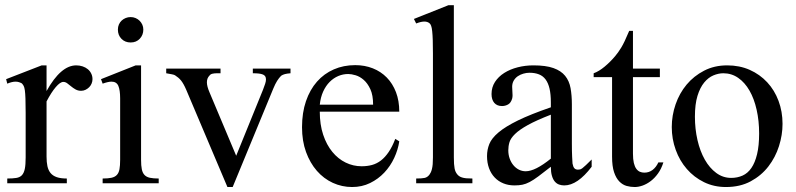

<svg xmlns="http://www.w3.org/2000/svg" viewBox="-20 -715 3107 749"><path d="M161.6 -460V-359.9Q217.3 -460 277.3 -460Q290.5 -460 302.2 -456.1Q314 -452.1 322.5 -445.1Q331.1 -438 335.9 -428Q340.8 -418 340.8 -406.2Q340.8 -397.5 337.4 -389.2Q334 -380.9 327.9 -374.8Q321.8 -368.7 313.7 -364.7Q305.7 -360.8 296.4 -360.8Q284.2 -360.8 274.7 -366.2Q265.1 -371.6 257.3 -378.2Q249.5 -384.8 242.2 -390.1Q234.9 -395.5 227.1 -395.5Q214.8 -395.5 197.5 -375.2Q180.2 -355 161.6 -319.3V-104Q161.6 -82.5 165 -66.7Q168.5 -50.8 177.2 -40Q186 -29.3 201.4 -23.9Q216.8 -18.6 240.7 -18.6V0H8.3V-18.6Q29.3 -18.6 43.2 -20.8Q57.1 -22.9 65.2 -31.2Q73.2 -39.6 76.7 -55.9Q80.1 -72.3 80.1 -101.1V-274.4Q80.1 -309.6 79.3 -330.3Q78.6 -351.1 76.9 -362.8Q75.2 -374.5 72.3 -379.9Q69.3 -385.3 65.4 -389.6Q60.1 -392.6 54 -394.5Q47.9 -396.5 40.5 -396.5Q27.3 -396.5 8.3 -388.7L3.9 -406.2L142.6 -460Z M380.4 0V-18.6Q401.4 -18.6 414.8 -21.5Q428.2 -24.4 435.8 -32.5Q443.4 -40.5 446 -54.7Q448.7 -68.8 448.7 -91.8V-331.1Q448.7 -363.3 441.7 -379.9Q434.6 -396.5 415 -396.5Q402.3 -396.5 380.4 -388.7L374 -406.2L509.3 -460H530.3V-91.8Q530.3 -68.8 533.2 -54.7Q536.1 -40.5 543.7 -32.5Q551.3 -24.4 564.7 -21.5Q578.1 -18.6 599.1 -18.6V0ZM539.1 -599.6Q539.1 -578.6 525.4 -564Q511.7 -549.3 489.7 -549.3Q467.8 -549.3 453.9 -563.5Q439.9 -577.6 439.9 -599.6Q439.9 -610.4 443.8 -619.4Q447.8 -628.4 454.6 -634.8Q461.4 -641.1 470.5 -644.8Q479.5 -648.4 489.7 -648.4Q500 -648.4 509 -644.5Q518.1 -640.6 524.7 -634Q531.2 -627.4 535.2 -618.7Q539.1 -609.9 539.1 -599.6Z M1113.3 -429.2Q1100.1 -428.2 1091.6 -426Q1083 -423.8 1076.7 -419.4Q1068.4 -411.1 1061 -399.4Q1053.7 -387.7 1046.4 -370.1L887.7 14.6H867.2L706.5 -364.7Q701.2 -377 696.3 -385.7Q691.4 -394.5 686.3 -400.9Q681.2 -407.2 675.3 -412.1Q669.4 -417 662.6 -421.4Q658.2 -423.8 649.9 -425.3Q641.6 -426.8 628.4 -429.2V-447.3H840.3V-429.2H826.2Q816.9 -429.2 809.1 -427.5Q801.3 -425.8 797.4 -420.4Q787.1 -410.2 787.1 -394Q787.1 -378.4 797.4 -354.5L901.4 -107.4L1005.9 -364.7Q1011.2 -378.4 1014.4 -388.2Q1017.6 -397.9 1017.6 -405.3Q1017.6 -412.6 1014.2 -418Q1012.7 -419.9 1010 -421.9Q1007.3 -423.8 1002.2 -425.5Q997.1 -427.2 988.5 -428.2Q980 -429.2 966.3 -429.2V-447.3H1113.3Z M1435.5 -306.6Q1435.5 -343.8 1424.8 -366.9Q1414.1 -390.1 1398.9 -403.3Q1383.8 -416.5 1367.2 -421.4Q1350.6 -426.3 1338.4 -426.3Q1318.4 -426.3 1299.8 -418.5Q1281.2 -410.6 1266.1 -395.5Q1251 -380.4 1240.7 -357.9Q1230.5 -335.4 1227.5 -306.6ZM1537.6 -163.6Q1532.7 -130.9 1517.8 -98.9Q1502.9 -66.9 1479.2 -41.7Q1455.6 -16.6 1423.8 -1Q1392.1 14.6 1353.5 14.6Q1314 14.6 1278.3 -1.7Q1242.7 -18.1 1216.1 -48.6Q1189.5 -79.1 1173.8 -122.1Q1158.2 -165 1158.2 -218.8Q1158.2 -275.4 1173.6 -320.3Q1189 -365.2 1216.6 -396.5Q1244.1 -427.7 1282.2 -444.3Q1320.3 -460.9 1365.7 -460.9Q1402.8 -460.9 1434.3 -448.5Q1465.8 -436 1488.8 -412.6Q1511.7 -389.2 1524.7 -355.5Q1537.6 -321.8 1537.6 -279.3H1227.5Q1227.5 -229 1240.7 -189.5Q1253.9 -149.9 1276.4 -122.6Q1298.8 -95.2 1328.4 -80.8Q1357.9 -66.4 1390.6 -66.4Q1412.6 -66.4 1431.4 -71.5Q1450.2 -76.7 1466.3 -89.1Q1482.4 -101.6 1496.3 -122.1Q1510.3 -142.6 1522 -173.3Z M1603.5 0V-18.6Q1626 -18.6 1636.7 -21Q1647.5 -23.4 1655.3 -33.7Q1658.2 -37.6 1660.6 -42.7Q1663.1 -47.9 1665 -55.7Q1667 -63.5 1668 -74.5Q1668.9 -85.4 1668.9 -101.1V-506.8Q1668.9 -537.6 1668.2 -558.6Q1667.5 -579.6 1666 -593.3Q1664.6 -606.9 1661.9 -614.3Q1659.2 -621.6 1655.3 -624.5Q1647.5 -630.9 1635.3 -630.9Q1629.4 -630.9 1621.6 -629.2Q1613.8 -627.4 1603.5 -623.5L1594.7 -641.1L1729.5 -694.8H1750.5V-101.1Q1750.5 -86.4 1751.2 -75.9Q1752 -65.4 1753.4 -57.9Q1754.9 -50.3 1757.3 -45.2Q1759.8 -40 1763.2 -35.6Q1766.6 -31.2 1771 -28.1Q1775.4 -24.9 1782.2 -22.7Q1789.1 -20.5 1798.8 -19.5Q1808.6 -18.6 1822.8 -18.6V0Z M2128.9 -267.6Q2072.3 -245.6 2039.3 -227.3Q2006.3 -209 1989.3 -192.4Q1972.2 -175.8 1967.5 -160.4Q1962.9 -145 1962.9 -128.9Q1962.9 -111.3 1968.3 -96.4Q1973.6 -81.5 1982.7 -70.6Q1991.7 -59.6 2004.2 -53.2Q2016.6 -46.9 2030.8 -46.9Q2067.9 -46.9 2128.9 -96.2ZM2288.1 -64.5Q2232.9 8.3 2181.2 8.3Q2170.4 8.3 2160.9 4.9Q2151.4 1.5 2144.3 -6.8Q2137.2 -15.1 2133.1 -29.1Q2128.9 -43 2128.9 -64.5Q2099.6 -41.5 2080.3 -27.1Q2061 -12.7 2046.1 -4.9Q2031.2 2.9 2017.8 5.6Q2004.4 8.3 1986.8 8.3Q1962.9 8.3 1943.4 0.2Q1923.8 -7.8 1909.7 -22.7Q1895.5 -37.6 1887.7 -58.8Q1879.9 -80.1 1879.9 -106Q1879.9 -130.9 1888.9 -153.3Q1897.9 -175.8 1924.8 -198.5Q1951.7 -221.2 2000.5 -245.1Q2049.3 -269 2128.9 -296.4V-314.9Q2128.9 -347.2 2123.8 -369.1Q2118.7 -391.1 2108.4 -405Q2098.1 -418.9 2082.3 -425Q2066.4 -431.2 2045.4 -431.2Q2033.7 -431.2 2021.7 -427.7Q2009.8 -424.3 2000 -417.7Q1990.2 -411.1 1984.1 -400.6Q1978 -390.1 1978 -376.5Q1978 -366.7 1978.8 -358.4Q1979.5 -350.1 1979.5 -343.3Q1979.5 -336.4 1978 -330.6Q1973.1 -313.5 1961.9 -307.4Q1950.7 -301.3 1938.5 -301.3Q1918.9 -301.3 1908.2 -313.7Q1897.5 -326.2 1897.5 -348.1Q1897.5 -374.5 1910.9 -395.3Q1924.3 -416 1947 -430.4Q1969.7 -444.8 1999.3 -452.4Q2028.8 -460 2061 -460Q2109.4 -460 2138.9 -449.5Q2168.5 -439 2184.6 -419.2Q2200.7 -399.4 2205.8 -371.1Q2210.9 -342.8 2210.9 -307.6V-155.3Q2210.9 -124 2211.9 -104Q2212.9 -84 2213.4 -77.1Q2215.8 -64 2220.7 -58.6Q2225.6 -53.2 2234.9 -53.2Q2239.3 -53.2 2243.2 -54.2Q2247.1 -55.2 2252.4 -59.3Q2257.8 -63.5 2266.1 -71.3Q2274.4 -79.1 2288.1 -92.8Z M2567.9 -81.5Q2560.1 -56.6 2547.1 -38.6Q2534.2 -20.5 2518.8 -8.8Q2503.4 2.9 2487.1 8.8Q2470.7 14.6 2456.1 14.6Q2439.9 14.6 2424.3 10.3Q2408.7 5.9 2396 -7.1Q2383.3 -20 2375.5 -43.2Q2367.7 -66.4 2367.7 -104V-414.1H2295.9V-429.2Q2316.4 -436.5 2338.4 -454.8Q2360.4 -473.1 2379.4 -495.6Q2385.7 -503.4 2391.4 -511Q2397 -518.6 2403.3 -529.1Q2409.7 -539.6 2417 -554.9Q2424.3 -570.3 2434.6 -594.7H2449.2V-447.3H2554.2V-414.1H2449.2V-115.7Q2449.2 -93.8 2452.6 -79.3Q2456.1 -64.9 2462.2 -56.6Q2468.3 -48.3 2476.3 -44.9Q2484.4 -41.5 2493.7 -41.5Q2511.7 -41.5 2525.6 -52Q2539.6 -62.5 2548.3 -81.5Z M2941.4 -194.3Q2941.4 -244.1 2931.6 -287.1Q2921.9 -330.1 2903.8 -361.6Q2885.7 -393.1 2859.9 -411.1Q2834 -429.2 2801.8 -429.2Q2782.7 -429.2 2762.9 -420.9Q2743.2 -412.6 2727.1 -393.1Q2710.9 -373.5 2700.9 -341.1Q2690.9 -308.6 2690.9 -259.8Q2690.9 -211.9 2700.9 -168.5Q2710.9 -125 2729.5 -92.3Q2748 -59.6 2774.2 -40.3Q2800.3 -21 2832.5 -21Q2856.4 -21 2876.7 -30Q2897 -39.1 2911.1 -59.6Q2925.3 -80.1 2933.3 -113.3Q2941.4 -146.5 2941.4 -194.3ZM3032.7 -231.9Q3032.7 -188.5 3018.8 -144.8Q3004.9 -101.1 2977.3 -65.4Q2949.7 -29.8 2908.4 -7.6Q2867.2 14.6 2812 14.6Q2765.1 14.6 2726.3 -4.4Q2687.5 -23.4 2659.4 -55.7Q2631.3 -87.9 2616 -130.4Q2600.6 -172.9 2600.6 -219.2Q2600.6 -264.6 2615.5 -307.9Q2630.4 -351.1 2658.4 -384.8Q2686.5 -418.5 2726.6 -439.2Q2766.6 -460 2816.9 -460Q2865.2 -460 2904.8 -442.4Q2944.3 -424.8 2972.9 -394Q3001.5 -363.3 3017.1 -321.5Q3032.7 -279.8 3032.7 -231.9Z"/></svg>

Font: Tai Heritage Pro
Style: Regular
Weight: 400
Designer: Faah Baccam, Walt Agee, Victor Gaultney, Annie Olsen
Foundry: SIL International
Version: Version 2.600